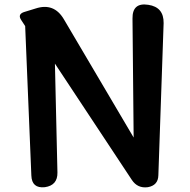

<svg xmlns="http://www.w3.org/2000/svg" viewBox="-20 -811 829 839"><path d="M220 -533 231 -57Q232 -1 176 7Q119 13 117 -44L90 -697L73 -723Q56 -748 84 -758L136 -774Q216 -800 259 -727L564 -210L559 -730Q558 -801 628 -790Q696 -780 695 -710L672 -45Q671 -1 626 7Q581 13 556 -25Z"/></svg>

Font: MaokenZhuyuanTi
Style: Regular
Weight: 400
Designer: Fontworks Inc & LongZhuTi team: ZERO子、时光羊、荆南、频凡、刘鹏、Little White Dog、帆影Magmeta、奈白不弍、白日月球、ChaoTawei、雨三（排名不分先后）
Version: Version 1.000; 20230222